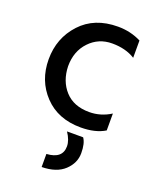

<svg xmlns="http://www.w3.org/2000/svg" viewBox="-144 -599 758 939"><g transform="rotate(20 235.5 -129.5)"><path d="M330 51Q348 76 348 127.5Q348 179 307 217.5Q266 256 189 257V189Q271 184 271 120Q271 88 246 51ZM302 10Q183 10 112 -65Q41 -140 41 -250.5Q41 -361 112.5 -438.5Q184 -516 306 -516Q372 -516 427 -488V-398Q378 -429 307.5 -429Q237 -429 189.5 -379Q142 -329 142 -251Q144 -174 189 -124.5Q234 -75 315 -75Q375 -75 427 -108V-20Q378 10 302 10Z"/></g></svg>

Font: Hind Guntur Medium
Style: Regular
Weight: 500
Designer: Manushi Parikh, Hitesh Malaviya
Foundry: Indian Type Foundry
Version: Version 1.000;PS 1.0;hotconv 1.0.86;makeotf.lib2.5.63406; tt